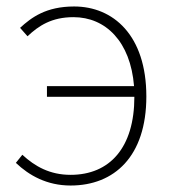

<svg xmlns="http://www.w3.org/2000/svg" viewBox="-20 -560 532 593"><path d="M65 -448C100 -481 140 -507 207 -507C306 -507 383 -432 394 -294H125V-261H395C395 -104 319 -20 198 -20C134 -20 88 -46 49 -82L29 -57C70 -18 125 13 198 13C333 13 432 -77 432 -262C432 -452 329 -540 209 -540C122 -540 77 -506 42 -474Z"/></svg>

Font: SSpoqa Han Sans Neo Thin
Style: Regular
Weight: 100
Designer: [Spoqa Han Sans Neo] Dong-huui Kim  Younghwa Kang  Yujin Lee  [Noto Sans] Ryoko NISHIZUKA  (kana & ideographs); Paul D. 
Foundry: Spoqa (http://www.spoqa-han-sans.com)
Version: Version 1.000